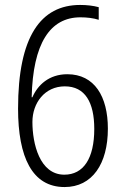

<svg xmlns="http://www.w3.org/2000/svg" viewBox="-20 -745 501 776"><path d="M241 11C353 11 416 -83 416 -225C416 -355 362 -445 252 -445C178 -445 132 -401 111 -352H108C113 -569 182 -675 305 -675C331 -675 357 -672 379 -665V-716C357 -722 331 -725 304 -725C145 -725 53 -598 53 -306C53 -110 110 11 241 11ZM240 -39C140 -39 111 -165 111 -252C111 -329 161 -396 242 -396C324 -396 361 -331 361 -224C361 -104 317 -39 240 -39Z"/></svg>

Font: Noto Sans Malayalam Condensed Light
Style: Regular
Weight: 300
Width: 3
Designer: Jelle Bosma - Monotype Design Team
Foundry: Monotype Imaging Inc.
Version: Version 2.104